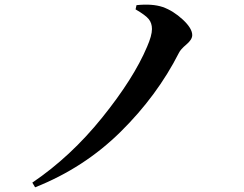

<svg xmlns="http://www.w3.org/2000/svg" viewBox="-20 -756 1040 820"><path d="M629 -632Q629 -657 615.5 -674Q602 -691 559 -716L563 -734Q630 -741 675 -726Q720 -710 760.5 -672.5Q801 -635 801 -606Q801 -587 776 -566Q751 -545 744 -530Q651 -347 495 -193Q339 -39 130 44L118 24Q282 -87 416.5 -254Q551 -421 608 -556Q629 -604 629 -632Z"/></svg>

Font: Swei Spring CJKtc
Style: Bold
Weight: 700
Version: Version 1.021